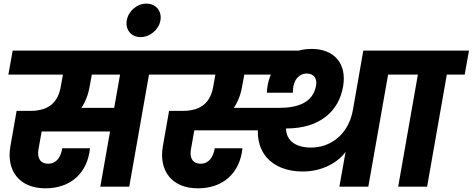

<svg xmlns="http://www.w3.org/2000/svg" viewBox="-20 -1015 2570 1044"><path d="M227.1 9C364.9 9 455.9 -74.8 469.3 -208.7H318.7C310.3 -159.4 286.1 -124.9 242.3 -124.9C196.7 -124.9 181.8 -158.4 189 -201.9L219.9 -375.4L132.4 -300.1H685.6L708 -428.4H332.5L335.9 -350.5C403.2 -385 451.2 -452.7 467.1 -542.6L483.4 -631.5H326.1L310.2 -542.6C296.4 -466.1 252.8 -412.1 145.1 -412.1H70.3L36.3 -218.3C14.3 -90.8 81.5 9 227.1 9ZM682.8 0 796 -642.7H638.7L525.5 0ZM887.6 -609.2 911 -740H48.9L25.5 -609.2Z M744.3 -813.2C795.5 -813.2 843.7 -853.8 852.4 -904C861 -955.2 828 -995.3 775.8 -995.3C725 -995.3 677.8 -955.2 669.2 -904C660.5 -853.8 693.5 -813.2 744.3 -813.2Z M1982.7 0 2090.3 -609.2H2188.5L2210.9 -740H1955.4L1899.2 -418.5C1875.6 -283.3 1777 -212.6 1671.9 -212.6C1559.9 -212.6 1525.9 -276.4 1537.3 -340.8L1462.5 -318.5C1484.5 -317.5 1508.5 -316.5 1538 -316.5C1717.2 -316.5 1822.7 -409 1845.6 -544.8C1867.2 -669.4 1796.9 -749 1674.5 -749C1524.5 -749 1434.8 -638.7 1431.2 -510.7H1572.7C1570.2 -563.9 1595.3 -615.1 1649 -615.1C1687.4 -615.1 1705.4 -586.4 1698.6 -549.4C1681.2 -455.3 1598.6 -428.4 1494.1 -428.4H1407C1398.9 -406.7 1393.3 -386.5 1389.3 -366.4C1352.1 -191 1456.4 -82.4 1626 -82.4C1736.6 -82.4 1820.9 -135.3 1859.1 -189.5L1825.4 0ZM1056.1 9C1193.9 9 1284.9 -74.8 1298.3 -208.7H1147.7C1139.3 -159.4 1115.1 -124.9 1071.3 -124.9C1025.7 -124.9 1010.8 -158.4 1018 -201.9L1048.9 -375.4L961.4 -306.2H1445.5L1468.4 -428.4H1161.5L1164.9 -350.5C1232.2 -385 1280.2 -452.7 1296.1 -542.6L1312.4 -631.5H1155.1L1139.2 -542.6C1125.4 -466.1 1081.8 -412.1 974.1 -412.1H899.3L865.3 -218.3C843.3 -90.8 910.5 9 1056.1 9ZM1527.3 -609.2 1648.2 -740H877.9L854.5 -609.2Z M2302.4 0 2409.5 -609.2H2506.7L2530.1 -740H2176.9L2153.9 -609.2H2252.2L2145.1 0Z"/></svg>

Font: Poppins Devanagari Thin
Style: Italic
Weight: 100
Italic angle: -10°
Designer: Ninad Kale (Devanagari), Jonny Pinhorn (Latin)
Foundry: Indian Type Foundry
Version: 4.005